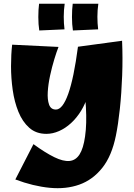

<svg xmlns="http://www.w3.org/2000/svg" viewBox="-20 -700 715 1027"><path d="M62 260 159 71Q222 117 270 140.5Q318 164 351.5 161Q385 158 405.5 126Q426 94 435 30Q440 -5 441 -44Q442 -83 439.5 -126.5Q437 -170 431.5 -220Q426 -270 417 -327Q408 -384 397 -450L633 -482Q637 -391 633.5 -296Q630 -201 621 -117Q612 -33 600 25Q578 134 527 198Q476 262 404.5 287.5Q333 313 245.5 304.5Q158 296 62 260ZM228 16Q173 16 136.5 -16.5Q100 -49 78.5 -102Q57 -155 48 -218.5Q39 -282 39 -345.5Q39 -409 45 -461L293 -449Q283 -424 270.5 -383Q258 -342 248 -296Q238 -250 235.5 -208.5Q233 -167 242.5 -140.5Q252 -114 279 -114Q297 -114 313.5 -135Q330 -156 345 -198Q360 -240 373 -303Q386 -366 397 -450L464 -290Q464 -238 450.5 -191.5Q437 -145 413.5 -107Q390 -69 360 -41.5Q330 -14 296 1Q262 16 228 16ZM190 -537Q185 -569 185 -609Q185 -649 189 -680H326Q321 -646 321 -610.5Q321 -575 325 -543ZM370 -537Q365 -569 365 -609Q365 -649 369 -680H506Q501 -646 501 -610.5Q501 -575 505 -543Z"/></svg>

Font: Marhey Light
Style: Bold
Weight: 700
Version: Version 1.000